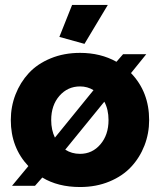

<svg xmlns="http://www.w3.org/2000/svg" viewBox="-20 -750 650 780"><path d="M418 -730 323.2 -571.8 221.2 -600.1 272.9 -730ZM512.2 -453.1Q585.9 -376.5 585.9 -262.2Q585.9 -208 566.9 -158.9Q547.9 -109.9 512.9 -72.3Q478 -34.7 424.3 -12.5Q370.6 9.8 305.2 9.8Q215.3 9.8 151.9 -28.8L122.1 4.9H28.8L95.2 -75.2Q23.9 -150.9 23.9 -262.2Q23.9 -316.9 43 -366Q62 -415 96.9 -452.9Q131.8 -490.7 185.8 -512.9Q239.7 -535.2 305.2 -535.2Q388.7 -535.2 453.1 -499L480 -529.8H574.2ZM305.2 -398.9Q254.9 -398.9 221.4 -360.6Q188 -322.3 188 -262.2Q188 -222.2 203.1 -190.9L359.9 -383.8Q335 -398.9 305.2 -398.9ZM305.2 -125Q355 -125 387.9 -163.6Q420.9 -202.1 420.9 -262.2Q420.9 -305.2 403.8 -336.9L245.1 -142.1Q271 -125 305.2 -125Z"/></svg>

Font: Rawline ExtraBold
Style: Regular
Weight: 800
Designer: Matt McInerney, Pablo Impallari, Rodrigo Fuenzalida
Foundry: Matt McInerney, Pablo Impallari, Rodrigo Fuenzalida
Version: Version 4.020;PS 004.020;hotconv 1.0.88;makeotf.lib2.5.64775